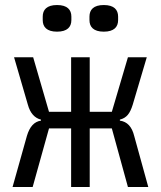

<svg xmlns="http://www.w3.org/2000/svg" viewBox="-20 -744 640 764"><path d="M263 0H337V-233H425L489 0H570L514 -203C505 -240 486 -260 457 -264V-268C484 -275 497 -292 508 -327L564 -516H489L425 -299H337V-516H263V-299H175L112 -516H36L91 -327C100 -294 118 -274 143 -268V-264C116 -260 98 -240 87 -203L30 0H110L175 -233H263ZM207 -618C248 -618 264 -637 264 -664V-678C264 -705 248 -724 207 -724C166 -724 150 -705 150 -678V-664C150 -637 166 -618 207 -618ZM393 -618C434 -618 450 -637 450 -664V-678C450 -705 434 -724 393 -724C352 -724 336 -705 336 -678V-664C336 -637 352 -618 393 -618Z"/></svg>

Font: IBM Mono
Style: Regular
Weight: 400
Monospace: yes
Designer: Mike Abbink, Paul van der Laan, Pieter van Rosmalen
Foundry: Bold Monday
Version: Version 2.3